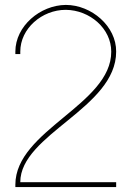

<svg xmlns="http://www.w3.org/2000/svg" viewBox="-20 -770 555 781"><path d="M62.5 -560V-550H42.5V-560C42.5 -664 143.5 -749 247.5 -750C352.5 -750 453.5 -663 452.5 -560C452.5 -330 62.5 -224 62.5 -29H442.5H452.5V-9H442.5H42.5V-19C42.5 -240 433.5 -345 432.5 -560C432.5 -654 345.5 -729 247.5 -730C150.5 -730 62.5 -654 62.5 -560Z"/></svg>

Font: Nordica Plus
Style: NordicaClassicUltraLightCond
Weight: 300
Version: Version 1.01